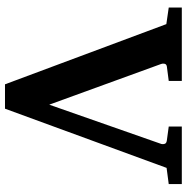

<svg xmlns="http://www.w3.org/2000/svg" viewBox="-10 -700 727 746"><g transform="rotate(90 353.0 -327.5)"><path d="M632.8 -611.8 402.8 16.1H308.1L74.2 -610.8L9.8 -620.1V-670.9H294.9V-620.1L238.8 -612.8Q230 -611.3 228.3 -604.2Q226.6 -597.2 229 -590.8L387.2 -155.8L540 -591.8Q541.5 -598.1 539.3 -604.7Q537.1 -611.3 525.9 -612.8L472.2 -620.1V-670.9H695.8V-620.1Z"/></g></svg>

Font: Charis SIL CyrE
Style: Bold
Weight: 700
Foundry: SIL International
Version: Version 5.000